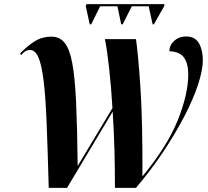

<svg xmlns="http://www.w3.org/2000/svg" viewBox="-20 -902 999 922"><path d="M411 -785 392 -872 395 -882H770L768 -872L719 -785H713L694 -872H613L569 -785H562L544 -872H461L418 -785ZM214 0Q209 -183 204 -309.5Q199 -436 189.5 -513.5Q180 -591 164.5 -626.5Q149 -662 125 -662Q112 -662 102 -656Q92 -650 81 -637L77 -646Q113 -683 148 -704.5Q183 -726 227 -726Q266 -726 290 -697Q314 -668 327 -599Q340 -530 345.5 -409.5Q351 -289 353 -105L520 -383Q514 -484 504.5 -570.5Q495 -657 484 -714H633Q644 -638 654.5 -479Q665 -320 664 -55Q783 -199 833.5 -324.5Q884 -450 884 -545Q884 -596 864 -625Q844 -654 793 -656Q794 -686 817 -706.5Q840 -727 873 -727Q917 -727 935.5 -694Q954 -661 954 -613Q954 -565 930.5 -494Q907 -423 863.5 -340Q820 -257 761.5 -169.5Q703 -82 633 0H532Q532 -90 529.5 -184Q527 -278 521 -366L302 0Z"/></svg>

Font: Noto Serif Display SemiCondensed
Style: Bold Italic
Weight: 700
Width: 4
Italic angle: -12°
Designer: Monotype Design Team
Foundry: Monotype Imaging Inc.
Version: Version 2.009